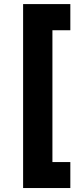

<svg xmlns="http://www.w3.org/2000/svg" viewBox="-20 -781 413 953"><path d="M94.7 -760.7H329.1V-630.9H240.2V23.4H329.1V152.3H94.7Z"/></svg>

Font: Josefin Sans CFJ
Style: Bold
Weight: 700
Designer: Santiago Orozco
Foundry: Typemade
Version: Version 2.001